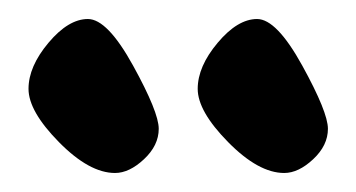

<svg xmlns="http://www.w3.org/2000/svg" viewBox="-20 -830 375 202"><path d="M279 -648Q252 -648 220 -680.5Q188 -713 188 -736.5Q188 -760 209 -785Q230 -810 250.5 -810Q271 -810 298 -761Q325 -712 325 -694.5Q325 -677 309.5 -662.5Q294 -648 279 -648ZM101 -648Q74 -648 42 -680.5Q10 -713 10 -736.5Q10 -760 31 -785Q52 -810 72.5 -810Q93 -810 120 -761Q147 -712 147 -694.5Q147 -677 131.5 -662.5Q116 -648 101 -648Z"/></svg>

Font: Kalam
Style: Bold
Weight: 700
Version: Version 2.001;PS 1.0;hotconv 1.0.79;makeotf.lib2.5.61930; tt